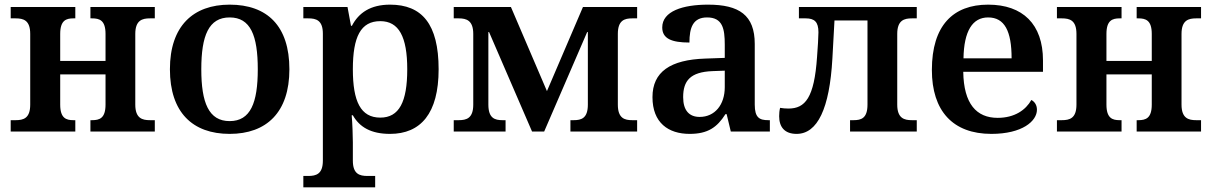

<svg xmlns="http://www.w3.org/2000/svg" viewBox="-20 -566 5213 826"><path d="M26 0H304V-49H296C265 -49 239 -57 239 -116V-246H434V-116C434 -57 408 -49 376 -49H369V0H646V-49H625C592 -49 562 -57 562 -116V-420C562 -479 592 -487 625 -487H646V-536H369V-487H376C408 -487 434 -479 434 -420V-304H239V-420C239 -479 265 -487 296 -487H304V-536H26V-487H47C81 -487 110 -479 110 -420V-116C110 -57 81 -49 47 -49H26Z M968 10C1127 10 1225 -83 1225 -268C1225 -454 1130 -546 968 -546C811 -546 711 -454 711 -268C711 -83 808 10 968 10ZM968 -45C878 -45 846 -124 846 -268C846 -413 878 -491 968 -491C1058 -491 1089 -413 1089 -268C1089 -124 1058 -45 968 -45Z M1285 240H1594V191H1561C1527 191 1498 183 1498 125V46C1498 19 1496 -37 1493 -70H1498C1527 -19 1576 10 1658 10C1790 10 1867 -78 1867 -268C1867 -463 1795 -546 1658 -546C1574 -546 1523 -511 1494 -455H1490L1475 -536H1285V-487H1306C1340 -487 1369 -479 1369 -421V125C1369 183 1340 191 1306 191H1285ZM1616 -60C1532 -60 1498 -129 1498 -268C1498 -408 1532 -475 1616 -475C1696 -475 1732 -408 1732 -268C1732 -127 1697 -60 1616 -60Z M1932 0H2155V-49H2142C2109 -49 2081 -57 2081 -116V-428H2084L2269 0H2321L2506 -428H2509V-116C2509 -57 2481 -49 2448 -49H2434V0H2721V-49H2700C2667 -49 2638 -57 2638 -116V-420C2638 -479 2667 -487 2700 -487H2721V-536H2488L2333 -174L2178 -536H1932V-487H1953C1987 -487 2016 -478 2016 -420V-116C2016 -57 1987 -49 1953 -49H1932Z M2947 10C3025 10 3065 -18 3101 -75H3106L3124 0H3292V-49H3285C3247 -49 3227 -60 3227 -116V-377C3227 -501 3160 -546 3026 -546C2918 -546 2829 -518 2829 -448C2829 -400 2869 -383 2946 -383C2946 -447 2961 -491 3022 -491C3089 -491 3098 -442 3098 -374V-317L3014 -314C2864 -309 2787 -257 2787 -148C2787 -38 2855 10 2947 10ZM2990 -63C2945 -63 2919 -91 2919 -148C2919 -219 2950 -256 3044 -260L3098 -262V-191C3098 -115 3055 -63 2990 -63Z M3407 10C3497 10 3549 -99 3561 -314L3570 -478H3712V-116C3712 -57 3685 -49 3652 -49H3637V0H3924V-49H3903C3870 -49 3840 -57 3840 -116V-420C3840 -479 3870 -487 3903 -487H3924V-536H3417V-487H3446C3484 -487 3501 -472 3501 -427C3501 -410 3498 -358 3495 -321C3483 -145 3444 -99 3372 -99C3360 -99 3348 -100 3336 -102C3333 -90 3332 -78 3332 -66C3332 -20 3355 10 3407 10Z M4245 10C4378 10 4441 -45 4441 -94C4441 -113 4432 -128 4417 -136C4393 -93 4345 -59 4272 -59C4181 -59 4126 -119 4124 -257H4467V-306C4467 -462 4380 -546 4231 -546C4081 -546 3989 -457 3989 -265C3989 -89 4079 10 4245 10ZM4332 -315H4125C4127 -433 4164 -491 4231 -491C4302 -491 4332 -432 4332 -315Z M4527 0H4805V-49H4797C4766 -49 4740 -57 4740 -116V-246H4935V-116C4935 -57 4909 -49 4877 -49H4870V0H5147V-49H5126C5093 -49 5063 -57 5063 -116V-420C5063 -479 5093 -487 5126 -487H5147V-536H4870V-487H4877C4909 -487 4935 -479 4935 -420V-304H4740V-420C4740 -479 4766 -487 4797 -487H4805V-536H4527V-487H4548C4582 -487 4611 -479 4611 -420V-116C4611 -57 4582 -49 4548 -49H4527Z"/></svg>

Font: Noto Serif SemiBold
Style: Regular
Weight: 600
Designer: Monotype Design Team
Foundry: Monotype Imaging Inc.
Version: Version 2.013